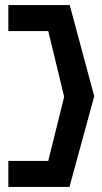

<svg xmlns="http://www.w3.org/2000/svg" viewBox="-20 -670 404 760"><path d="M13 -33V70H255L353 -289L256 -650H13V-547H171L234 -287L171 -33Z"/></svg>

Font: Charger Sport
Style: BlkNrw
Weight: 900
Designer: Jasper
Foundry: Cannot Into Space Fonts
Version: Version 1.1